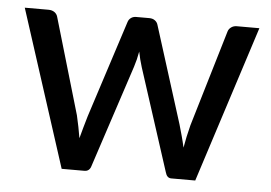

<svg xmlns="http://www.w3.org/2000/svg" viewBox="-42 -565 875 620"><g transform="rotate(5 395.0 -255.0)"><path d="M775 -508 611.5 0H533.5Q519.5 0 514.5 -18.5L407.5 -349.5Q403.5 -362 400.5 -374.2Q397.5 -386.5 395 -399Q390.5 -373 382.5 -348.5L274 -18.5Q269 0 252.5 0H178.5L14.5 -508H91.5Q103 -508 110.8 -502.5Q118.5 -497 121 -488.5L212.5 -176.5Q217 -157.5 220.5 -139.5Q224 -121.5 227 -103.5Q231.5 -121.5 236.8 -139.5Q242 -157.5 247.5 -176.5L349 -490.5Q351.5 -499 358.5 -504.2Q365.5 -509.5 375.5 -509.5H418Q429 -509.5 436.2 -504.2Q443.5 -499 446 -490.5L545 -176.5Q550.5 -157.5 555.5 -139.2Q560.5 -121 564.5 -102.5Q567.5 -120.5 571.5 -138.8Q575.5 -157 580.5 -176.5L673.5 -488.5Q676 -497 683.8 -502.5Q691.5 -508 701.5 -508Z"/></g></svg>

Font: TypoPRO Lato
Style: Regular
Weight: 500
Designer: Lukasz Dziedzic with Adam Twardoch and Botio Nikoltchev
Foundry: tyPoland Lukasz Dziedzic
Version: Version 2.010; 2014-09-01; http://www.latofonts.com/